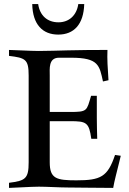

<svg xmlns="http://www.w3.org/2000/svg" viewBox="-20 -918 631 938"><path d="M362.5 -898C354.5 -843 317.5 -809 265.5 -809C211.5 -809 174.5 -842 166.5 -898H137.5C139.5 -798 188.5 -749 264.5 -749C340.5 -749 388.5 -798 391.5 -898ZM542 -161C506 -54 472 -37 353 -37C256 -37 223 -45 223 -125V-326H323C402 -326 415 -320 426 -240H455C454 -274 453 -309 453 -342V-450H425C403 -376 408 -371 321 -371H223V-549C223 -581 216 -636 268 -636H328C462 -636 466 -598 483 -520L510 -526C506 -589 503 -628 505 -674C445 -674 386 -674 310 -672C270 -671 209 -669 169 -669C129 -669 44 -674 24 -674V-645C104 -635 120 -629 120 -549V-125C120 -45 104 -35 24 -25V0C44 0 130 -6 170 -6C210 -6 270 -2 310 -2C350 -2 459 0 533 0C539 -36 550 -74 563 -128L570 -157Z"/></svg>

Font: Sibila
Style: Regular
Weight: 400
Designer: Stefan Peev
Foundry: Context Ltd
Version: Version 1.000